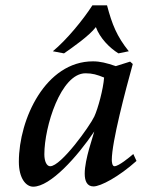

<svg xmlns="http://www.w3.org/2000/svg" viewBox="-20 -690 604 723"><path d="M51 -81C51 -18 78 13 105 13C170 13 271 -100 335 -195C331 -177 299 -91 299 -36C299 -8 308 12 332 12C359 12 427 -24 494 -84L482 -110C468 -98 427 -64 411 -64C402 -64 401 -82 401 -88C401 -155 452 -348 480 -449C479 -450 470 -458 470 -458L416 -441C381 -453 357 -459 330 -459C152 -459 51 -242 51 -81ZM147 -109C147 -213 209 -414 302 -414C328 -414 345 -409 372 -398C369 -355 349 -281 335 -251C318 -215 210 -64 169 -64C156 -64 147 -82 147 -109ZM179 -497 221 -489C254 -512 316 -555 341 -588C356 -547 392 -510 426 -489L465 -497C420 -553 402 -598 383 -670H328C292 -614 230 -539 179 -497Z"/></svg>

Font: KpRoman
Style: SemiboldItalic
Weight: 600
Italic angle: -11°
Version: Version 0.66